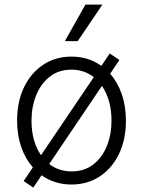

<svg xmlns="http://www.w3.org/2000/svg" viewBox="-20 -803 631 847"><path d="M126.8 24.5 84.2 -4.3 125 -64.6Q92 -101.9 73.7 -154.5Q55.4 -207 55.4 -270.6Q55.4 -354.4 85.9 -418Q116.5 -481.5 170.6 -517.4Q224.8 -553.3 295.5 -553.3Q370 -553.3 427.2 -512.4L464.1 -567.1L506.7 -538.4L465.9 -477.6Q498.9 -440.3 517.2 -387.4Q535.5 -334.5 535.5 -270.6Q535.5 -187.5 505 -124.1Q474.4 -60.7 420.3 -24.9Q366.1 11 295.5 11Q220.9 11 163.4 -29.8ZM295.5 -46.9Q352.3 -46.9 391.5 -77.4Q430.8 -108 451.3 -158.7Q471.9 -209.5 471.9 -270.6Q471.9 -362.2 429.7 -424L197.1 -79.5Q217 -63.9 241.7 -55.4Q266.3 -46.9 295.5 -46.9ZM160.9 -118.3 393.8 -462.7Q373.9 -478.3 349.3 -487Q324.6 -495.7 295.5 -495.7Q239 -495.7 199.6 -464.8Q160.2 -433.9 139.6 -382.8Q119 -331.7 119 -270.6Q119 -179.3 160.9 -118.3ZM266 -621.4 356.9 -782.7H431.8L322.8 -621.4Z"/></svg>

Font: Inter Zeller Light
Style: Regular
Weight: 300
Designer: Rasmus Andersson; Joe Bland
Foundry: zeller
Version: Version 3.015;git-dec3a8cb1